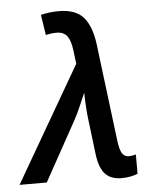

<svg xmlns="http://www.w3.org/2000/svg" viewBox="-104 -811 689 867"><g transform="rotate(-5 240.0 -378.0)"><path d="M412.1 9.8Q363.3 9.8 337.9 -18.1Q312.5 -45.9 304.7 -106.4L286.1 -259.8Q282.2 -288.1 280 -324Q277.8 -359.9 277.3 -389.2Q264.6 -361.3 252 -330.8Q239.3 -300.3 223.6 -271.5L73.7 0H-49.8L252.9 -522.5L245.6 -582Q240.2 -627.4 224.6 -648.7Q209 -669.9 176.8 -669.9Q163.1 -669.9 150.4 -668.2Q137.7 -666.5 127.4 -664.1L113.3 -756.3Q130.4 -760.7 151.4 -763.4Q172.4 -766.1 193.8 -766.1Q272 -766.1 307.1 -724.6Q342.3 -683.1 352.5 -602.5L407.2 -161.1Q412.1 -119.6 422.9 -102.8Q433.6 -85.9 453.1 -85.9Q459.5 -85.9 468 -87.2Q476.6 -88.4 485.4 -91.3V-3.4Q472.7 2 453.9 5.9Q435.1 9.8 412.1 9.8Z"/></g></svg>

Font: Open Sans SemiBold
Style: Italic
Weight: 600
Italic angle: -12°
Designer: Monotype Design Team
Foundry: Monotype Imaging Inc.
Version: Version 3.003; ttfautohint (v1.8.4)